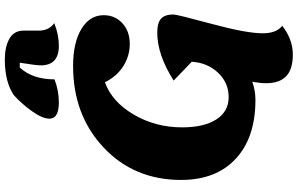

<svg xmlns="http://www.w3.org/2000/svg" viewBox="-239 -810 1234 796"><g transform="rotate(-90 378.0 -412.0)"><path d="M351 -785Q284 -785 284 -824Q284 -853 315 -896.5Q346 -940 382 -972Q437 -1009 529 -1009Q582 -1009 615.5 -990Q649 -971 649 -932V-869Q649 -826 680 -804Q632 -785 586 -785Q505 -785 505 -860Q505 -879 516 -947H496Q447 -894 447 -803Q400 -785 351 -785ZM362 30Q206 30 118 -51.5Q30 -133 30 -278Q30 -473 164.5 -599.5Q299 -726 503 -726Q599 -726 656 -691.5Q713 -657 713 -599Q713 -552 679.5 -521.5Q646 -491 594 -491Q544 -491 501.5 -518Q459 -545 435 -594Q354 -565 301 -474.5Q248 -384 248 -274Q248 -183 281 -132Q314 -81 373 -81Q433 -81 474.5 -125Q516 -169 520 -234L442 -309Q549 -377 640 -377Q682 -377 699 -361Q716 -345 716 -310Q716 -296 677 -151.5Q638 -7 638 60Q638 117 669 141Q613 185 550 185Q488 185 459.5 157Q431 129 431 74Q431 51 437 17Q400 30 362 30Z"/></g></svg>

Font: Lemonada
Style: Bold
Weight: 700
Designer: Mohamed Gaber (Arabic), Eduardo Tunni (Latin)
Foundry: Kief Type Foundry
Version: Version 4.004